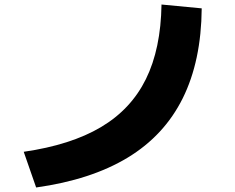

<svg xmlns="http://www.w3.org/2000/svg" viewBox="-20 -785 1040 850"><path d="M85 -113Q293 -143 426.5 -222Q560 -301 626 -435Q692 -569 695 -765L873 -748Q871 -515 789 -350Q707 -185 545 -87Q383 11 140 45Z"/></svg>

Font: M PLUS 1 Thin ExtraBold
Style: Regular
Weight: 800
Version: Version 1.001